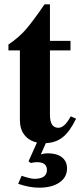

<svg xmlns="http://www.w3.org/2000/svg" viewBox="-20 -650 373 888"><path d="M112 96 151 9Q114 1 93 -26Q72 -53 72 -95V-417H19V-444Q68 -477 101 -515.5Q134 -554 186 -630H211V-461H306V-417H211V-119Q211 -59 250 -59Q279 -59 307 -112L332 -101Q303 -42 271 -16Q239 10 192 12L169 64Q184 59 201 59Q243 59 266.5 77.5Q290 96 290 129Q290 170 255 194Q220 218 161 218Q115 218 64 200L80 163L86 165Q122 177 139 177Q197 177 197 136Q197 100 151 100Q138 100 123 104Z"/></svg>

Font: STIX
Style: Bold
Weight: 700
Designer: MicroPress Inc., with final additions and corrections provided by Coen Hoffman, Elsevier (retired)
Version: Version 1.1.1